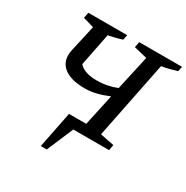

<svg xmlns="http://www.w3.org/2000/svg" viewBox="-186 -808 1116 1149"><g transform="rotate(30 372.5 -233.5)"><path d="M250 183 300 -68H419L466 -285Q424 -267 383.5 -257Q343 -247 307 -247Q204 -247 156 -288.5Q108 -330 124 -406L165 -589L90 -611L98 -650H366L359 -615Q335 -607 312 -601.5Q289 -596 265 -591L220 -366Q254 -324 346 -324Q412 -324 480 -350L533 -589L442 -611L449 -650H745L738 -616Q714 -609 688 -602Q662 -595 634 -591L527 -58L623 -39L616 0H369L291 183Z"/></g></svg>

Font: Piazzolla Medium
Style: Italic
Weight: 500
Italic angle: -11.3°
Designer: Juan Pablo del Peral
Foundry: Huerta Tipografica
Version: Version 1.330